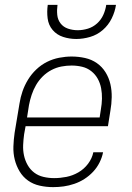

<svg xmlns="http://www.w3.org/2000/svg" viewBox="-20 -760 540 788"><path d="M198 8Q170 8 143 2Q116 -4 95 -19Q74 -34 60.5 -56.5Q47 -79 40.5 -105Q34 -131 35 -159Q36 -187 40 -215L60 -335Q64 -361 72.5 -385.5Q81 -410 95 -433Q109 -456 129 -475Q149 -494 173 -506Q197 -518 223 -523Q249 -528 274 -528Q302 -528 329 -522Q356 -516 377.5 -501Q399 -486 413 -463.5Q427 -441 433 -415Q439 -389 438.5 -361Q438 -333 433 -305L423 -242H85L79 -209Q76 -187 75 -165Q74 -143 78.5 -122Q83 -101 93.5 -82.5Q104 -64 120.5 -51.5Q137 -39 158.5 -34Q180 -29 202 -29Q227 -29 252.5 -34Q278 -39 301.5 -52.5Q325 -66 341.5 -88Q358 -110 363 -135H403Q399 -114 388.5 -93Q378 -72 362 -55Q346 -38 326.5 -25.5Q307 -13 285 -5.5Q263 2 241.5 5Q220 8 198 8ZM91 -278H389L394 -311Q398 -333 398.5 -355Q399 -377 395 -398Q391 -419 381 -437Q371 -455 354.5 -468Q338 -481 317 -486Q296 -491 274 -491Q253 -491 232 -487Q211 -483 191 -472.5Q171 -462 155 -446Q139 -430 128 -411Q117 -392 110 -371Q103 -350 99 -329ZM293 -600Q265 -600 239 -608.5Q213 -617 196 -637Q179 -657 175.5 -684.5Q172 -712 176 -740H216Q213 -719 215 -699Q217 -679 228.5 -664Q240 -649 259 -642.5Q278 -636 299 -636Q320 -636 341 -642.5Q362 -649 378.5 -664Q395 -679 404 -699Q413 -719 416 -740H456Q452 -712 438.5 -684.5Q425 -657 402 -637Q379 -617 350 -608.5Q321 -600 293 -600Z"/></svg>

Font: Iosevka Term Curly XLt Obl
Style: Regular
Weight: 200
Italic angle: -9°
Designer: Belleve Invis
Foundry: Belleve Invis
Version: Version 32.3.0